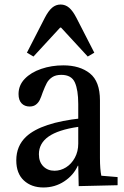

<svg xmlns="http://www.w3.org/2000/svg" viewBox="-20 -819 550 849"><path d="M96 -215Q163 -277 340 -296L326 -258Q237 -245 194.5 -215Q152 -185 152 -137Q152 -103 171.5 -83.5Q191 -64 221 -64Q248 -64 272 -79Q296 -94 311 -121.5Q326 -149 326 -184V-86H324Q305 -44 264 -17Q223 10 172 10Q119 10 85.5 -21Q52 -52 52 -110Q52 -174 96 -215ZM260 -530Q333 -530 377.5 -494.5Q422 -459 422 -375V-120Q422 -70 428 -42L500 -36V0L328 4L326 -86V-359Q326 -421 311 -454.5Q296 -488 251 -488Q226 -488 210.5 -477.5Q195 -467 187 -452Q179 -437 169 -411Q162 -390 156 -377.5Q150 -365 139 -356.5Q128 -348 111 -348Q89 -348 75.5 -362Q62 -376 62 -403Q62 -442 89.5 -470.5Q117 -499 162.5 -514.5Q208 -530 260 -530ZM178 -740Q194 -771 210.5 -785Q227 -799 248 -799Q269 -799 285.5 -785Q302 -771 318 -740L397 -586L368 -569L250 -697H246L128 -569L99 -586Z"/></svg>

Font: Minipax
Style: Regular
Weight: 400
Designer: Raphaël Ronot
Foundry: Velvetyne Type Foundry
Version: Version 1.000